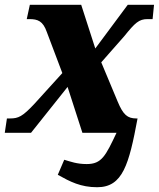

<svg xmlns="http://www.w3.org/2000/svg" viewBox="-39 -556 666 804"><path d="M368 228C475 228 501 133 537 -60H532C495 -60 477 -75 454 -130L385 -295L481 -404C527 -461 543 -476 579 -476H600L606 -536H496L360 -353L301 -536H86L73 -476H84C119 -476 141 -468 157 -422L222 -250L104 -120C55 -68 38 -60 3 -60H-10L-19 0H91L244 -192L306 0H449C403 97 387 131 324 131C283 131 257 121 230 113L203 176C255 205 299 228 368 228Z"/></svg>

Font: Noto Serif SemiCondensed Black
Style: Italic
Weight: 900
Width: 4
Italic angle: -12°
Designer: Monotype Design Team
Foundry: Monotype Imaging Inc.
Version: Version 2.014